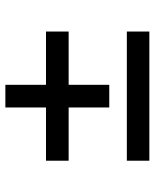

<svg xmlns="http://www.w3.org/2000/svg" viewBox="46 -632 552 683"><g transform="rotate(-90 321.5 -290.0)"><path d="M91.8 -34.2V-114.3H551.3V-34.2ZM91.8 -321.3V-401.9H551.3V-321.3ZM281.2 -176.8V-546.4H361.8V-176.8Z"/></g></svg>

Font: Inter 24pt
Style: Regular
Weight: 400
Designer: Rasmus Andersson
Foundry: rsms
Version: Version 4.001;git-66647c0bb